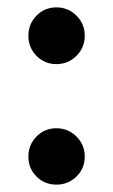

<svg xmlns="http://www.w3.org/2000/svg" viewBox="-20 -501 307 521"><path d="M187.5 -130.5Q210 -108 210 -76Q210 -44 187.5 -22Q165 0 133 0Q101 0 79 -22Q57 -44 57 -76Q57 -108 79 -130.5Q101 -153 133 -153Q165 -153 187.5 -130.5ZM187.5 -458.5Q210 -436 210 -404Q210 -372 187.5 -349.5Q165 -327 133 -327Q101 -327 79 -349.5Q57 -372 57 -404Q57 -436 79 -458.5Q101 -481 133 -481Q165 -481 187.5 -458.5Z"/></svg>

Font: Hind Guntur SemiBold
Style: Regular
Weight: 600
Designer: Manushi Parikh, Hitesh Malaviya
Foundry: Indian Type Foundry
Version: Version 1.000;PS 1.0;hotconv 1.0.86;makeotf.lib2.5.63406; tt